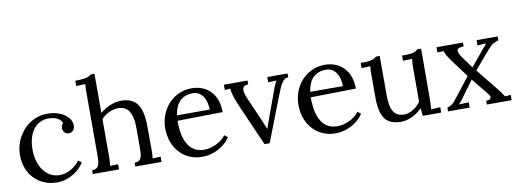

<svg xmlns="http://www.w3.org/2000/svg" viewBox="-61 -1105 3959 1472"><g transform="rotate(-10 1918.5 -369.5)"><path d="M409.2 -425.3Q402.3 -442.9 389.2 -453.4Q376 -463.9 360.6 -469.7Q345.2 -475.6 329.8 -477.3Q314.5 -479 304.2 -479Q270 -479 240.5 -465.1Q210.9 -451.2 189.5 -424.3Q168 -397.5 155.5 -357.4Q143.1 -317.4 143.1 -265.6Q143.1 -215.8 155.5 -173.6Q168 -131.3 190.4 -100.8Q212.9 -70.3 244.6 -53.2Q276.4 -36.1 314.9 -36.1Q338.4 -36.1 361.3 -42.7Q384.3 -49.3 404.8 -61Q425.3 -72.8 442.6 -88.4Q460 -104 472.2 -122.1L498 -102.1Q478 -70.8 452.4 -48.6Q426.8 -26.4 398.7 -12Q370.6 2.4 342 9.3Q313.5 16.1 288.1 16.1Q237.3 16.1 192.4 -1.2Q147.5 -18.6 113.8 -51.5Q80.1 -84.5 60.5 -132.3Q41 -180.2 41 -241.2Q41 -275.9 49.6 -309.6Q58.1 -343.3 74.2 -373.8Q90.3 -404.3 113.3 -430.4Q136.2 -456.5 165.3 -475.6Q194.3 -494.6 228.8 -505.4Q263.2 -516.1 301.8 -516.1Q343.3 -516.1 377.4 -505.9Q411.6 -495.6 436 -478.5Q460.4 -461.4 473.6 -439.2Q486.8 -417 486.8 -392.6Q486.8 -371.1 474.9 -355.7Q462.9 -340.3 440.4 -339.8Q427.2 -339.4 418.5 -344Q409.7 -348.6 404.3 -355.5Q398.9 -362.3 396.5 -370.4Q394 -378.4 394 -384.8Q394 -394.5 397.2 -405.3Q400.4 -416 409.2 -425.3Z M626 -625Q626 -640.6 626.2 -655.3Q626.5 -669.9 628.9 -689.9L558.1 -686V-728Q590.8 -728 612.5 -730.2Q634.3 -732.4 647.9 -736.3Q661.6 -740.2 669.4 -744.9Q677.2 -749.5 683.1 -754.9H711.9V-450.2Q728.5 -463.9 748 -476.1Q767.6 -488.3 788.8 -497.1Q810.1 -505.9 832.3 -511Q854.5 -516.1 876 -516.1Q919.4 -516.1 950.7 -502.7Q981.9 -489.3 1001.7 -461.7Q1021.5 -434.1 1031 -391.8Q1040.5 -349.6 1041 -292.5L1042 -106Q1042 -85.9 1041.5 -70.6Q1041 -55.2 1038.1 -38.1L1101.1 -41V0H897V-29.8Q919.9 -29.8 931.9 -38.8Q943.8 -47.9 949.2 -64Q954.6 -80.1 955.3 -102.5Q956.1 -125 956.1 -151.9V-291.5Q956.1 -377.9 928.7 -420.7Q901.4 -463.4 841.8 -463.4Q824.7 -463.4 805.7 -458.5Q786.6 -453.6 769.8 -445.3Q752.9 -437 738 -425.8Q723.1 -414.6 711.9 -401.4V-106Q711.9 -85.9 710.9 -70.6Q710 -55.2 707 -38.1L770 -41V0H565.9V-29.8Q588.9 -29.8 601.1 -38.8Q613.3 -47.9 618.9 -64Q624.5 -80.1 625.2 -102.5Q626 -125 626 -151.9Z M1426.3 -477.1Q1367.7 -477.1 1329.6 -442.6Q1291.5 -408.2 1279.3 -331.1H1534.2Q1534.2 -357.4 1528.3 -383.5Q1522.5 -409.7 1509.5 -430.4Q1496.6 -451.2 1476.1 -464.1Q1455.6 -477.1 1426.3 -477.1ZM1628.4 -294.9 1276.4 -289.1Q1275.9 -231.4 1285.2 -184.6Q1294.4 -137.7 1314.5 -104.5Q1334.5 -71.3 1366 -53.2Q1397.5 -35.2 1441.4 -35.2Q1464.8 -35.2 1489.3 -41.5Q1513.7 -47.9 1536.4 -58.8Q1559.1 -69.8 1578.1 -85.2Q1597.2 -100.6 1609.9 -118.2L1634.3 -98.1Q1613.8 -66.9 1586.7 -45.2Q1559.6 -23.4 1530.5 -9.8Q1501.5 3.9 1472.2 10Q1442.9 16.1 1417.5 16.1Q1365.7 16.1 1321 -2.4Q1276.4 -21 1243.7 -55.7Q1210.9 -90.3 1192.1 -139.2Q1173.3 -188 1173.3 -249Q1173.3 -301.8 1191.4 -349.9Q1209.5 -397.9 1242.7 -435.1Q1275.9 -472.2 1322.3 -494.1Q1368.7 -516.1 1425.3 -516.1Q1466.8 -516.1 1503.7 -502.4Q1540.5 -488.8 1568.4 -461.4Q1596.2 -434.1 1612.3 -392.3Q1628.4 -350.6 1628.4 -294.9Z M1942.4 2.9H1902.3L1759.3 -323.2Q1747.1 -351.6 1739 -373.5Q1731 -395.5 1726.3 -412.4Q1721.7 -429.2 1719.7 -441.2Q1717.8 -453.1 1717.3 -461.9L1674.3 -459V-500H1858.4V-470.2Q1835.4 -470.2 1825.4 -460.9Q1815.4 -451.7 1814.5 -436.3Q1813.5 -420.9 1819.6 -400.9Q1825.7 -380.9 1835.4 -358.9L1912.1 -183.1Q1919.9 -166 1927.2 -147.2Q1934.6 -128.4 1942.4 -109.4H1943.4Q1948.7 -124 1954.8 -140.6Q1960.9 -157.2 1966.8 -173.8L2046.4 -393.1Q2054.7 -417 2063.2 -435.1Q2071.8 -453.1 2076.2 -461.9L2012.2 -459V-500H2170.4V-470.2Q2153.8 -470.2 2141.6 -461.7Q2129.4 -453.1 2118.7 -436.3Q2107.9 -419.4 2097.2 -394Q2086.4 -368.7 2073.2 -335Z M2463.4 -477.1Q2404.8 -477.1 2366.7 -442.6Q2328.6 -408.2 2316.4 -331.1H2571.3Q2571.3 -357.4 2565.4 -383.5Q2559.6 -409.7 2546.6 -430.4Q2533.7 -451.2 2513.2 -464.1Q2492.7 -477.1 2463.4 -477.1ZM2665.5 -294.9 2313.5 -289.1Q2313 -231.4 2322.3 -184.6Q2331.5 -137.7 2351.6 -104.5Q2371.6 -71.3 2403.1 -53.2Q2434.6 -35.2 2478.5 -35.2Q2502 -35.2 2526.4 -41.5Q2550.8 -47.9 2573.5 -58.8Q2596.2 -69.8 2615.2 -85.2Q2634.3 -100.6 2647 -118.2L2671.4 -98.1Q2650.9 -66.9 2623.8 -45.2Q2596.7 -23.4 2567.6 -9.8Q2538.6 3.9 2509.3 10Q2480 16.1 2454.6 16.1Q2402.8 16.1 2358.2 -2.4Q2313.5 -21 2280.8 -55.7Q2248 -90.3 2229.2 -139.2Q2210.4 -188 2210.4 -249Q2210.4 -301.8 2228.5 -349.9Q2246.6 -397.9 2279.8 -435.1Q2313 -472.2 2359.4 -494.1Q2405.8 -516.1 2462.4 -516.1Q2503.9 -516.1 2540.8 -502.4Q2577.6 -488.8 2605.5 -461.4Q2633.3 -434.1 2649.4 -392.3Q2665.5 -350.6 2665.5 -294.9Z M3125.5 -368.7Q3125.5 -393.1 3126.5 -410.4Q3127.4 -427.7 3130.4 -444.8L3058.6 -441.9V-482.9H3089.4Q3110.8 -482.9 3126 -485.1Q3141.1 -487.3 3151.9 -491.2Q3162.6 -495.1 3169.7 -499.8Q3176.8 -504.4 3182.6 -509.8H3211.4L3210.4 -131.8Q3210.4 -124 3210.2 -112.1Q3210 -100.1 3209.5 -87.2Q3209 -74.2 3208.3 -61.3Q3207.5 -48.3 3206.5 -38.1L3278.3 -42V0H3135.3Q3132.8 -17.1 3131.1 -31.5Q3129.4 -45.9 3128.4 -60.1Q3112.8 -44.4 3093.8 -30.5Q3074.7 -16.6 3053.5 -6.3Q3032.2 3.9 3009.8 10Q2987.3 16.1 2965.3 16.1Q2924.3 16.1 2893.6 5.1Q2862.8 -5.9 2842.3 -31.2Q2821.8 -56.6 2811.5 -98.4Q2801.3 -140.1 2801.3 -202.1V-379.9Q2801.3 -395.5 2801.8 -411.6Q2802.2 -427.7 2805.2 -444.8L2736.3 -441.9V-482.9H2767.6Q2788.6 -482.9 2803.7 -485.1Q2818.8 -487.3 2829.6 -491.2Q2840.3 -495.1 2847.4 -499.8Q2854.5 -504.4 2860.4 -509.8H2889.2V-205.1Q2889.2 -161.6 2895 -129.6Q2900.9 -97.7 2913.8 -76.4Q2926.8 -55.2 2947.3 -45.2Q2967.8 -35.2 2997.6 -35.2Q3016.6 -35.2 3034.9 -41.5Q3053.2 -47.9 3069.8 -58.6Q3086.4 -69.3 3100.8 -83Q3115.2 -96.7 3125.5 -112.3V-153.8Z M3329.6 -500H3535.6V-470.2Q3513.2 -469.2 3500.2 -464.4Q3487.3 -459.5 3484.9 -449Q3482.4 -438.5 3490.2 -421.4Q3498 -404.3 3516.6 -378.9L3574.7 -299.8Q3699.7 -452.6 3710.4 -462.9L3641.6 -459V-500H3805.7V-470.2Q3785.2 -464.4 3769.8 -455.8Q3754.4 -447.3 3740.5 -434.8Q3726.6 -422.4 3599.6 -271L3737.3 -99.6Q3749 -85 3759.5 -70.8Q3770 -56.6 3781.2 -38.1L3826.7 -41V0H3633.3V-29.8Q3645.5 -29.8 3654.8 -32.5Q3664.1 -35.2 3668.2 -41.3Q3672.4 -47.4 3670.2 -56.6Q3668 -65.9 3657.7 -79.1L3552.2 -209Q3450.2 -69.3 3445.6 -63.5Q3440.9 -57.6 3435.5 -51.8Q3430.2 -45.9 3422.9 -38.1L3499.5 -41V0H3331.5V-29.8Q3346.7 -33.7 3358.4 -40Q3370.1 -46.4 3380.6 -56.2Q3391.1 -65.9 3526.4 -241.2Q3403.3 -405.3 3392.6 -426.3Q3381.8 -447.3 3376.5 -461.4L3329.6 -459Z"/></g></svg>

Font: Parastoo FD
Style: FD
Weight: 400
Foundry: Saber Rastikerdar (saber.rastikerdar@gmail.com)
Version: Version 2.0.1